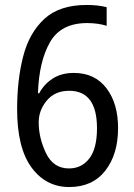

<svg xmlns="http://www.w3.org/2000/svg" viewBox="-20 -744 541 774"><path d="M259 10Q353 10 404.5 -56Q456 -122 456 -228Q456 -327 409 -388.5Q362 -450 278 -450Q227 -450 192 -427Q157 -404 138 -368H133Q137 -495 181 -573Q225 -651 331 -651Q375 -651 410 -640V-715Q375 -724 329 -724Q220 -724 159 -668Q98 -612 73.5 -517Q49 -422 49 -304Q49 -148 107 -69Q165 10 259 10ZM136 -251Q136 -299 168.5 -338.5Q201 -378 259 -378Q371 -378 371 -227Q371 -145 340 -105Q309 -65 258 -65Q195 -65 165.5 -126.5Q136 -188 136 -251Z"/></svg>

Font: Noto Sans UI SemiCondensed
Style: Regular
Weight: 400
Width: 4
Designer: Monotype Design Team
Foundry: Monotype Imaging Inc.
Version: 1.001